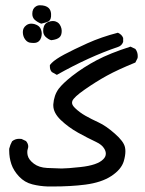

<svg xmlns="http://www.w3.org/2000/svg" viewBox="-20 -525 540 714"><path d="M14.2 35.2Q14.2 29.3 14.2 28.3Q17.6 13.7 24.9 0.5Q36.1 -8.8 50.8 -8.8Q55.2 -8.8 60.1 -8.3L76.7 -0.5Q85 9.3 85 19.5Q85 23.9 83.3 28.8Q81.5 33.7 81.5 40.3Q81.5 46.9 83 53.2Q86.9 69.3 106 83.7Q125 98.1 155.3 99.6Q196.8 101.6 209 101.6Q229.5 101.6 279.3 96.2Q342.3 89.4 363.8 67.4Q373.5 58.1 373.5 46.4Q373.5 37.1 367.7 27.8Q359.4 13.2 337.4 2.9Q306.2 -11.7 270.5 -31.5Q234.9 -51.3 206.1 -78.6Q178.2 -105.5 178.2 -132.8Q178.2 -134.8 178.2 -136.7Q180.7 -170.9 198.2 -194.8Q212.9 -214.4 248 -242.2Q290 -274.9 339.4 -301Q388.7 -327.1 465.3 -351.6L482.9 -343.3L483.9 -342.3Q492.2 -331.1 492.2 -316.4Q492.2 -310.1 491.2 -308.1L483.4 -292.5Q417.5 -265.6 377.2 -243.4Q336.9 -221.2 294.9 -191.9Q254.4 -163.6 249 -149.4Q248 -146.5 248 -144.3Q248 -142.1 248 -141.6Q248.5 -133.3 259.3 -123Q275.9 -106.9 297.4 -94.7Q319.8 -82 346.9 -69.6Q374 -57.1 406.7 -28.3Q440.4 1 444.8 22.9Q446.3 29.8 446.3 37.6Q446.3 53.7 440.4 74.2Q431.2 105 394.3 129.4Q357.4 153.8 296.9 161.6Q244.1 168.5 175.3 168.5Q167 168.5 158.2 168.5Q127.9 167.5 100.6 160.6Q71.3 153.3 50.8 131.3Q30.3 109.4 22.2 85.2Q14.2 61 14.2 35.2ZM165.5 -277.8Q165.5 -279.8 165.5 -283.2Q168.9 -287.6 172.4 -291Q186 -304.7 218.8 -322.3Q251.5 -339.8 304.4 -363.8Q357.4 -387.7 418.5 -403.3Q433.1 -396.5 437.5 -384.8L438 -383.8V-369.1Q432.6 -355 419.4 -350.6Q311 -314 191.4 -246.6L172.4 -257.3L171.9 -258.3Q165.5 -265.6 165.5 -277.8ZM78.1 -431.2Q85.9 -437 96.2 -437Q102.5 -437 109.4 -435.1Q128.4 -429.2 132.8 -414.1Q135.3 -406.7 135.3 -400.1Q135.3 -393.6 133.1 -385.7Q130.9 -377.9 125.5 -372.6Q118.2 -365.2 105 -365.2Q101.1 -365.2 97.2 -365.7Q83 -365.7 74 -377.7Q64.9 -389.6 64.9 -405.8Q64.9 -421.9 78.1 -431.2ZM140.6 -410.2Q140.6 -414.6 141.1 -418.9Q144.5 -438.5 161.1 -443.8Q168.9 -446.8 175.8 -446.8Q182.6 -446.8 186.5 -445.3Q193.8 -442.9 198.5 -438.2Q203.1 -433.6 206.3 -425.8Q209.5 -418 209.5 -410.2Q209.5 -394 201.7 -386.7Q192.9 -377.9 170.4 -375.5Q164.1 -377.4 160.2 -379.9Q153.3 -384.3 148.4 -389.2Q140.6 -397.5 140.6 -410.2ZM100.1 -473.6Q100.1 -492.7 113.3 -501Q120.1 -505.4 128.4 -505.4Q150.4 -505.4 161.1 -495.1Q168.9 -487.3 169.9 -474.1Q169.9 -471.2 169.9 -468.5Q169.9 -465.8 169.7 -462.4Q169.4 -459 168 -455.1Q165 -447.8 159.2 -444.8Q149.4 -440.4 133.3 -437Q119.1 -442.4 108.4 -452.1Q100.1 -460.4 100.1 -473.6Z"/></svg>

Font: Bakudai
Style: Medium
Weight: 500
Version: Version 1.48